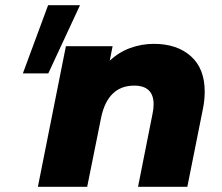

<svg xmlns="http://www.w3.org/2000/svg" viewBox="-20 -720 855 740"><path d="M165.4 -700H288.4L166.1 -437H68.1ZM769 -367Q769 -334 762 -300L702 0H512L568 -282Q572 -299 572 -318Q572 -390 497 -390Q447 -390 415 -359.5Q383 -329 370 -268L316 0H126L234 -542H414L403 -486Q438 -519 482 -535Q526 -551 573 -551Q662 -551 715.5 -503.5Q769 -456 769 -367Z"/></svg>

Font: Montserrat Alternates ExtraBold
Style: Italic
Weight: 800
Italic angle: -11.3°
Designer: Julieta Ulanovsky
Foundry: Julieta Ulanovsky
Version: Version 7.200